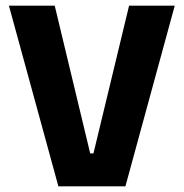

<svg xmlns="http://www.w3.org/2000/svg" viewBox="-20 -659 650 679"><path d="M186.5 0 11.5 -639H173.5L299 -116.5H310.5L436.5 -639H598L423.5 0Z"/></svg>

Font: Anek Telugu Medium
Style: Bold
Weight: 700
Version: Version 1.003